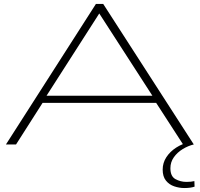

<svg xmlns="http://www.w3.org/2000/svg" viewBox="-20 -729 1007 969"><path d="M10 0 464 -709H501L958 0H904L768 -210H195L61 0ZM215 -246H749L481 -661ZM910 220Q885 220 859.5 211.5Q834 203 817.5 182.5Q801 162 801 127Q801 93 819.5 64.5Q838 36 869 16Q900 -4 937 -12L958 0Q929 7 902 23.5Q875 40 857.5 64.5Q840 89 840 120Q840 161 865.5 175Q891 189 921 189Q933 189 943 188Q953 187 961 185L962 213Q942 220 910 220Z"/></svg>

Font: Georama ExtraExtended ExtraLight
Style: Regular
Weight: 200
Width: 8
Designer: Jean-Baptiste Levee
Foundry: Production Type
Version: Version 1.000